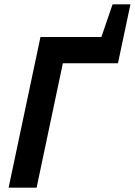

<svg xmlns="http://www.w3.org/2000/svg" viewBox="-20 -872 626 892"><path d="M451 -700 503 -852H586L528 -578H272L150 0H20L168 -700Z"/></svg>

Font: PT Sans
Style: Bold Italic
Weight: 700
Italic angle: -12°
Designer: A.Korolkova, O.Umpeleva, V.Yefimov
Foundry: ParaType Ltd
Version: Version 2.003W OFL